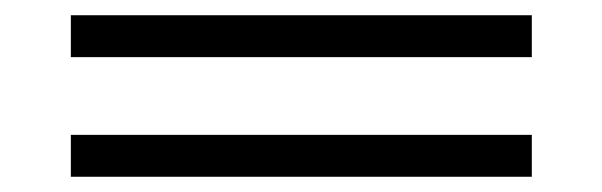

<svg xmlns="http://www.w3.org/2000/svg" viewBox="-20 -489 790 252"><path d="M678 -257H73V-312H678ZM678 -414H73V-469H678Z"/></svg>

Font: Kaisei Tokumin
Style: Bold
Weight: 700
Designer: Font-Kai, 金井和夫
Foundry: KAZUO KANAI
Version: Version 5.003